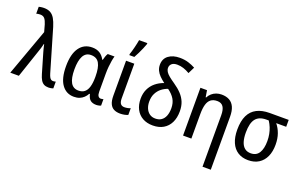

<svg xmlns="http://www.w3.org/2000/svg" viewBox="-112 -1293 3191 2034"><g transform="rotate(20 1483.0 -276.0)"><path d="M2 0 192.4 -526.4 170.4 -605.5Q158.2 -645.5 141.4 -666.5Q124.5 -687.5 89.8 -687.5Q76.7 -687.5 65.9 -685.5Q55.2 -683.6 46.4 -681.2V-758.8Q54.2 -761.2 63.7 -762.9Q73.2 -764.6 83.5 -765.6Q93.8 -766.6 104 -766.6Q148.4 -766.6 177.5 -750.2Q206.5 -733.9 226.6 -699.7Q246.6 -665.5 263.2 -611.3L402.3 -137.2Q409.7 -112.8 417.5 -98.1Q425.3 -83.5 435.1 -77.1Q444.8 -70.8 457.5 -70.8Q465.3 -70.8 473.4 -72.3Q481.4 -73.7 487.3 -75.7V0.5Q480.5 2.9 471.7 5.1Q462.9 7.3 453.4 8.5Q443.8 9.8 433.6 9.8Q403.8 9.8 382.8 -1.7Q361.8 -13.2 347.4 -37.6Q333 -62 321.8 -100.6L266.6 -288.6Q262.2 -303.7 257.6 -319.6Q252.9 -335.4 249 -350.8Q245.1 -366.2 241.7 -380.6Q238.3 -395 235.8 -407.2H232.4Q227.1 -383.8 219.5 -358.4Q211.9 -333 203.1 -309.1L98.6 0Z M744.1 -68.4Q786.6 -68.4 812.7 -89.8Q838.9 -111.3 851.3 -153.6Q863.8 -195.8 864.3 -258.8V-271Q864.3 -370.1 836.4 -419.2Q808.6 -468.3 743.2 -468.3Q684.6 -468.3 656.5 -416.3Q628.4 -364.3 628.4 -266.1Q628.4 -166 656.7 -117.2Q685.1 -68.4 744.1 -68.4ZM720.7 9.8Q633.8 9.8 583.5 -60.5Q533.2 -130.9 533.2 -267.1Q533.2 -404.8 585 -476.6Q636.7 -548.3 728.5 -548.3Q779.3 -548.3 813.7 -526.6Q848.1 -504.9 870.6 -462.4H876Q880.4 -481.9 887.7 -502.7Q895 -523.4 904.8 -538.6H981Q974.1 -515.6 968.5 -483.4Q962.9 -451.2 959.5 -413.6Q956.1 -376 956.1 -337.4V-134.8Q956.1 -99.6 967 -84.2Q978 -68.8 995.6 -68.8Q1003.4 -68.8 1011.7 -70.3Q1020 -71.8 1025.4 -74.2V-1Q1021.5 1.5 1012.5 3.9Q1003.4 6.3 993.2 8.1Q982.9 9.8 974.1 9.8Q931.6 9.8 907.2 -9.5Q882.8 -28.8 872.1 -76.2H865.2Q851.6 -50.8 831.5 -31.5Q811.5 -12.2 784.2 -1.2Q756.8 9.8 720.7 9.8Z M1204.1 -538.6V-147.5Q1204.1 -106.9 1218.5 -88.1Q1232.9 -69.3 1262.2 -69.3Q1280.3 -69.3 1299.1 -73.2Q1317.9 -77.1 1330.1 -82.5V-7.3Q1314 0.5 1290.5 5.1Q1267.1 9.8 1242.2 9.8Q1201.2 9.8 1171.9 -4.9Q1142.6 -19.5 1127 -53.5Q1111.3 -87.4 1111.3 -146V-538.6ZM1123.5 -606V-619.1Q1128.9 -633.8 1135.5 -656.2Q1142.1 -678.7 1148.2 -703.9Q1154.3 -729 1159.2 -752Q1164.1 -774.9 1166.5 -790.5H1259.3V-779.8Q1251 -755.4 1238 -725.1Q1225.1 -694.8 1210 -663.8Q1194.8 -632.8 1179.7 -606Z M1637.2 -762.7Q1691.4 -762.7 1734.9 -749Q1778.3 -735.4 1814 -715.8L1777.3 -641.6Q1742.7 -662.1 1708 -673.6Q1673.3 -685.1 1635.7 -685.1Q1595.7 -685.1 1575.2 -666.7Q1554.7 -648.4 1554.7 -620.6Q1554.7 -597.7 1567.4 -577.4Q1580.1 -557.1 1606 -535.9Q1631.8 -514.6 1671.4 -487.8Q1723.1 -452.6 1758.5 -414.8Q1793.9 -377 1812 -332Q1830.1 -287.1 1830.1 -229Q1830.1 -154.8 1803.7 -101.3Q1777.3 -47.9 1728 -19Q1678.7 9.8 1609.9 9.8Q1543 9.8 1494.4 -17.8Q1445.8 -45.4 1419.7 -95.7Q1393.6 -146 1393.6 -213.9Q1393.6 -274.4 1416 -322Q1438.5 -369.6 1478.8 -402.8Q1519 -436 1572.3 -454.6Q1539.6 -479 1514.6 -504.2Q1489.7 -529.3 1476.1 -558.1Q1462.4 -586.9 1462.4 -621.1Q1462.4 -689.9 1511.5 -726.3Q1560.5 -762.7 1637.2 -762.7ZM1631.8 -410.6Q1593.8 -397.9 1561.5 -372.6Q1529.3 -347.2 1509.5 -308.3Q1489.7 -269.5 1489.7 -216.3Q1489.7 -174.3 1503.9 -140.9Q1518.1 -107.4 1545.2 -87.9Q1572.3 -68.4 1610.8 -68.4Q1650.4 -68.4 1678 -87.2Q1705.6 -106 1720 -141.8Q1734.4 -177.7 1734.4 -228.5Q1734.4 -288.1 1708.3 -331.5Q1682.1 -375 1631.8 -410.6Z M2186.5 -548.3Q2239.3 -548.3 2275.6 -527.8Q2312 -507.3 2330.8 -465.1Q2349.6 -422.9 2349.6 -357.4V239.7H2256.3V-340.3Q2256.3 -404.3 2234.6 -436Q2212.9 -467.8 2166.5 -467.8Q2122.1 -467.8 2095 -447Q2067.9 -426.3 2055.7 -383.8Q2043.5 -341.3 2043.5 -276.4V0H1949.7V-538.6H2023.9L2036.1 -462.9H2041.5Q2055.7 -490.2 2077.6 -509.3Q2099.6 -528.3 2127.4 -538.3Q2155.3 -548.3 2186.5 -548.3Z M2904.3 -242.7Q2904.3 -166 2878.7 -109.4Q2853 -52.7 2804 -21.5Q2754.9 9.8 2684.6 9.8Q2617.2 9.8 2568.4 -21.2Q2519.5 -52.2 2493.7 -111.6Q2467.8 -170.9 2467.8 -256.3Q2467.8 -353.5 2498 -416Q2528.3 -478.5 2587.2 -508.5Q2646 -538.6 2730.5 -538.6H2944.8V-460.9H2832Q2865.7 -420.4 2885 -366.2Q2904.3 -312 2904.3 -242.7ZM2563.5 -257.8Q2563.5 -197.8 2576.7 -155.5Q2589.8 -113.3 2617.2 -90.8Q2644.5 -68.4 2686 -68.4Q2749.5 -68.4 2779.3 -116.7Q2809.1 -165 2809.1 -250Q2809.1 -290.5 2802 -327.1Q2794.9 -363.8 2781.5 -397Q2768.1 -430.2 2748 -460.9H2721.2Q2640.1 -460.9 2601.8 -413.1Q2563.5 -365.2 2563.5 -257.8Z"/></g></svg>

Font: Open Sans SemiCondensed Medium
Style: Regular
Weight: 500
Width: 4
Designer: Monotype Design Team
Foundry: Monotype Imaging Inc.
Version: Version 3.000